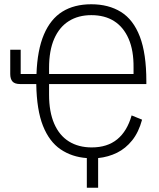

<svg xmlns="http://www.w3.org/2000/svg" viewBox="-20 -730 747 900"><path d="M666 -349V-336H182L210 -349V-286Q210 -206 234 -150.5Q258 -95 303 -67Q348 -39 410 -39Q483 -39 529.5 -77Q576 -115 597 -189L646 -169Q630 -110 599.5 -72Q569 -34 528.5 -14Q488 6 440 11V150H387V11Q317 6 264 -30Q211 -66 181.5 -140Q152 -214 150 -336H75Q49 -336 38.5 -348Q28 -360 28 -383V-497H77V-383H151Q155 -496 186 -568.5Q217 -641 272.5 -675.5Q328 -710 408 -710Q489 -710 547 -674Q605 -638 635.5 -558.5Q666 -479 666 -349ZM408 -659Q347 -659 302.5 -631Q258 -603 234 -548Q210 -493 210 -412V-369L184 -383H625L606 -361V-412Q607 -493 583 -548Q559 -603 515 -631Q471 -659 408 -659Z"/></svg>

Font: IBM Plex Sans Condensed Light
Style: Regular
Weight: 300
Width: 3
Designer: Mike Abbink, Paul van der Laan, Pieter van Rosmalen
Foundry: Bold Monday
Version: Version 3.201